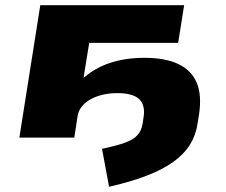

<svg xmlns="http://www.w3.org/2000/svg" viewBox="-20 -526 864 734"><path d="M397 188 370 43Q426 31 458 19.5Q490 8 505.5 -9.5Q521 -27 525 -52L529 -79Q536 -123 512.5 -146.5Q489 -170 428 -170Q388 -170 355 -159Q322 -148 301.5 -128.5Q281 -109 277 -84L264 0H54L134 -506H684L661 -362H321L298 -220H290Q339 -265 399 -285Q459 -305 532 -305Q611 -305 661 -281.5Q711 -258 731.5 -211Q752 -164 741 -89L735 -52Q729 -10 706.5 26.5Q684 63 643 92.5Q602 122 541 145.5Q480 169 397 188Z"/></svg>

Font: Nunito Sans 7pt Expanded Black
Style: Italic
Weight: 900
Width: 7
Italic angle: -9°
Designer: Vernon Adams
Foundry: Vernon Adams
Version: Version 3.101;gftools[0.9.27]